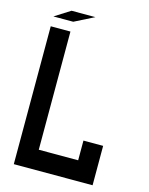

<svg xmlns="http://www.w3.org/2000/svg" viewBox="-143 -1088 912 1177"><g transform="rotate(15 312.5 -500.0)"><path d="M62.5 -875H187.5V-125H437.5V-250H562.5V0H62.5ZM62.5 -937.5 161.1 -1000H312.5L188.5 -937.5Z"/></g></svg>

Font: Oldtimer
Style: Regular
Weight: 400
Designer: GGBotNet
Foundry: GGBotNet
Version: 1.00